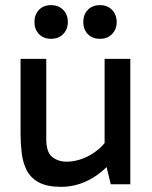

<svg xmlns="http://www.w3.org/2000/svg" viewBox="-20 -717 591 747"><path d="M218 10Q163 10 131 -7.5Q99 -25 84 -54.5Q69 -84 64.5 -121Q60 -158 60 -197V-488H160V-176Q160 -124 183.5 -106Q207 -88 239 -88Q272 -88 304.5 -101Q337 -114 363.5 -136.5Q390 -159 403 -185V-129H387V-488H487V0H411L390 -86L415 -89Q389 -58 357 -35.5Q325 -13 290 -1.5Q255 10 218 10ZM114 -631Q114 -660 131.5 -678.5Q149 -697 179 -697Q208 -697 226 -678.5Q244 -660 244 -631Q244 -603 226 -584.5Q208 -566 179 -566Q149 -566 131.5 -584.5Q114 -603 114 -631ZM304 -631Q304 -660 321.5 -678.5Q339 -697 369 -697Q398 -697 416 -678.5Q434 -660 434 -631Q434 -603 416 -584.5Q398 -566 369 -566Q339 -566 321.5 -584.5Q304 -603 304 -631Z"/></svg>

Font: Gabarito
Style: Regular
Weight: 400
Designer: Leandro Assis / Alvaro Franca / Felipe Casaprima
Foundry: Naipe Foundry
Version: Version 1.000